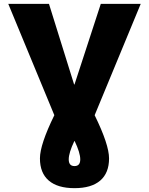

<svg xmlns="http://www.w3.org/2000/svg" viewBox="-20 -750 776 1000"><path d="M369 -15H367Q338 46 338 80Q338 115 368 115Q398 115 398 80Q398 46 369 -15ZM188 75Q188 3 263 -150L23 -730H235L366 -310H368L505 -730H713L473 -150Q548 3 548 75Q548 151 502 190.5Q456 230 368 230Q280 230 234 190.5Q188 151 188 75Z"/></svg>

Font: M PLUS 1p Black
Style: Regular
Weight: 900
Version: Version 1.061